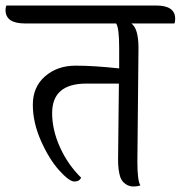

<svg xmlns="http://www.w3.org/2000/svg" viewBox="-66 -671 655 696"><path d="M362 -92 365 -368H247Q123 -368 123 -261Q123 -200 151.5 -137Q180 -74 228 -27Q222 -13 203.5 -13Q185 -13 148.5 -53.5Q112 -94 82.5 -160.5Q53 -227 53 -291.5Q53 -356 97.5 -394.5Q142 -433 208 -433Q274 -433 366 -423V-498Q366 -570 355 -586H24Q-46 -586 -46 -635Q-46 -642 -43 -651H500Q569 -651 569 -603Q569 -590 566 -586H410Q436 -568 436 -497L432 -85Q432 -15 443 1Q432 5 417 5Q402 5 389 -4Q376 -13 370 -29Q362 -54 362 -92Z"/></svg>

Font: Laila
Style: Regular
Weight: 400
Version: Version 1.301;PS 1.0;hotconv 1.0.78;makeotf.lib2.5.61930; tt